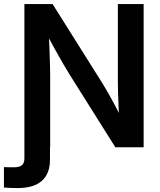

<svg xmlns="http://www.w3.org/2000/svg" viewBox="-58 -748 815 975"><path d="M-38.1 204.1V100.6Q-28.8 101.1 -14.9 101.3Q-1 101.6 9.8 101.6Q41 101.6 53.5 90.8Q65.9 80.1 65.9 56.2V-61H195.8V62.5Q195.8 133.8 154.5 170.4Q113.3 207 31.7 207Q10.7 207 -7.6 206.3Q-25.9 205.6 -38.1 204.1ZM65.9 0V-727.5H209L462.9 -323.7Q475.6 -303.7 492.2 -274.4Q508.8 -245.1 527.3 -210.2Q545.9 -175.3 563 -137.7L548.8 -120.1Q546.4 -155.8 544.4 -197.3Q542.5 -238.8 541.5 -276.6Q540.5 -314.5 540.5 -337.4V-727.5H671.4V0H527.8L299.3 -363.3Q283.2 -389.2 263.7 -422.4Q244.1 -455.6 220.9 -498Q197.8 -540.5 168.5 -593.8L188.5 -604.5Q191.4 -550.8 193.1 -503.7Q194.8 -456.5 195.8 -420.7Q196.8 -384.8 196.8 -363.8V0Z"/></svg>

Font: Inter 24pt SemiBold
Style: Regular
Weight: 600
Designer: Rasmus Andersson
Foundry: rsms
Version: Version 4.001;git-66647c0bb